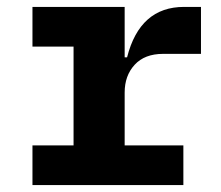

<svg xmlns="http://www.w3.org/2000/svg" viewBox="-20 -536 640 556"><path d="M74 -115H193V-401H74V-516H341V-370H348Q385 -516 513 -516H562V-380H452Q399 -380 370 -348.5Q341 -317 341 -268V-115H511V0H74Z"/></svg>

Font: iA Writer Mono V
Style: Regular
Weight: 400
Designer: Mike Abbink, Paul van der Laan, Pieter van Rosmalen
Foundry: Bold Monday
Version: Version 2.000